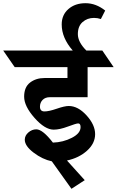

<svg xmlns="http://www.w3.org/2000/svg" viewBox="-103 -991 731 1201"><path d="M485 -879Q443 -879 413.5 -853Q384 -827 384 -777.5Q384 -728 437 -675H537L608 -571H445V-383H209Q180 -383 163.5 -366Q147 -349 147 -324Q147 -294 175 -294Q203 -294 252 -311Q301 -328 327 -328Q385 -328 438.5 -269Q492 -210 492 -152Q492 -94 441.5 -48.5Q391 -3 316 13L427 136L344 190L221 18Q163 6 107.5 -36Q52 -78 52 -117Q52 -143 74.5 -162.5Q97 -182 124 -182Q164 -182 228 -99Q292 -101 346.5 -129Q401 -157 401 -196Q401 -219 386 -219Q374 -219 322 -199.5Q270 -180 233 -180Q178 -180 113 -253.5Q48 -327 48 -386.5Q48 -446 85 -474.5Q122 -503 176 -503H319V-571H-11L-83 -675H352Q283 -754 283 -838Q283 -898 325 -934.5Q367 -971 432 -971Q497 -971 555 -925L528 -872Q507 -879 485 -879Z"/></svg>

Font: Halant
Style: Bold
Weight: 700
Designer: Hitesh Malaviya (Devanagari), Satya Rajpurohit (Latin)
Foundry: Indian Type Foundry
Version: Version 1.101;PS 1.0;hotconv 1.0.78;makeotf.lib2.5.61930; tt